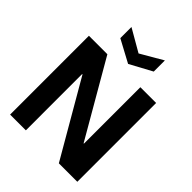

<svg xmlns="http://www.w3.org/2000/svg" viewBox="-254 -1067 1206 1206"><g transform="rotate(45 349.0 -464.0)"><path d="M50 0V-700H214L504 -199H507V-700H647V0H483L193 -500H190V0ZM349 -749 200 -829V-928L349 -842L497 -928V-829Z"/></g></svg>

Font: DM Sans 36pt ExtraBold
Style: Regular
Weight: 800
Designer: Colophon Foundry, Jonny Pinhorn
Foundry: Colophon Foundry
Version: Version 4.004;gftools[0.9.30]